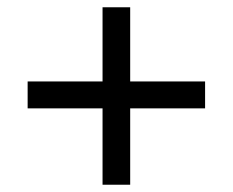

<svg xmlns="http://www.w3.org/2000/svg" viewBox="-20 -548 640 528"><path d="M262 -40V-250H56V-324H262V-528H338V-324H544V-250H338V-40Z"/></svg>

Font: Nunito Sans 12pt ExtraLight 12pt SemiBold
Style: Regular
Weight: 600
Version: Version 3.101;gftools[0.9.27]